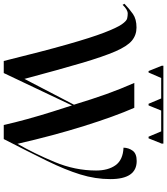

<svg xmlns="http://www.w3.org/2000/svg" viewBox="36 -962 913 1050"><g transform="rotate(90 493.0 -436.5)"><path d="M301 0H367L544 -373Q558 -330 578.5 -265Q599 -200 618.5 -129.5Q638 -59 651 0H728Q798 -136 847 -236Q896 -336 921.5 -418.5Q947 -501 947 -583Q947 -727 848 -727Q808 -727 792 -705.5Q776 -684 775 -655Q842 -652 871 -611.5Q900 -571 900 -505Q900 -390 853.5 -278.5Q807 -167 754 -75Q709 -272 656.5 -439.5Q604 -607 557 -714H421Q455 -637 482.5 -560Q510 -483 540 -384L399 -113Q348 -304 312.5 -424.5Q277 -545 248.5 -610.5Q220 -676 189.5 -701Q159 -726 118 -726Q72 -726 44 -706.5Q16 -687 -12 -660L-6 -650Q20 -678 42 -678Q54 -678 68 -675Q82 -672 100.5 -645.5Q119 -619 146 -549Q173 -479 210.5 -347Q248 -215 301 0ZM356 -792 327 -864V-873H753V-864L724 -792H715L686 -861H572L544 -792H535L506 -861H394L364 -792Z"/></g></svg>

Font: Noto Serif Display Semi
Style: Regular
Weight: 600
Designer: Monotype Design Team
Foundry: Monotype Imaging Inc.
Version: Version 1.900